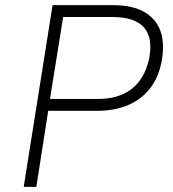

<svg xmlns="http://www.w3.org/2000/svg" viewBox="-20 -725 673 745"><path d="M72 0 184 -705H419Q495 -705 541.5 -677.5Q588 -650 604 -600.5Q620 -551 606 -481Q593 -419 558.5 -377.5Q524 -336 473 -315.5Q422 -295 357 -295H167L121 0ZM174 -341H359Q441 -341 490.5 -379.5Q540 -418 558 -494Q575 -577 539 -618Q503 -659 417 -659H225Z"/></svg>

Font: Nunito Sans 7pt SemiCondensed ExtraLight
Style: Italic
Weight: 250
Width: 4
Italic angle: -9°
Designer: Vernon Adams
Foundry: Vernon Adams
Version: Version 3.101;gftools[0.9.27]